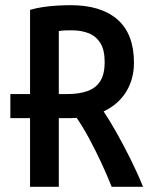

<svg xmlns="http://www.w3.org/2000/svg" viewBox="-20 -721 600 741"><path d="M96 0V-265H20V-358H96V-683Q120 -690 147.5 -694Q175 -698 203 -699.5Q231 -701 253 -701Q370 -701 433.5 -645.5Q497 -590 497 -479Q497 -416 467 -367Q437 -318 380 -291Q404 -255 431.5 -206Q459 -157 485.5 -103.5Q512 -50 532 0H411Q392 -48 369.5 -96Q347 -144 323.5 -187.5Q300 -231 276 -266Q271 -266 262 -265.5Q253 -265 251 -265H207V0ZM207 -358H239Q285 -358 317.5 -369.5Q350 -381 367 -408Q384 -435 384 -481Q384 -529 367 -555.5Q350 -582 321.5 -593Q293 -604 257 -604Q240 -604 228.5 -603.5Q217 -603 207 -601Z"/></svg>

Font: Ubuntu Sans Mono Medium
Style: Regular
Weight: 500
Monospace: yes
Designer: Dalton Maag Ltd
Foundry: Dalton Maag Ltd
Version: Version 1.006